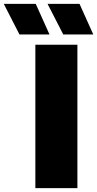

<svg xmlns="http://www.w3.org/2000/svg" viewBox="-128 -971 502 991"><path d="M54.5 0V-740H271.5V0ZM198.5 -793 117.5 -951H282.5L353.5 -793ZM-27.5 -793 -108.5 -951H56.5L127.5 -793Z"/></svg>

Font: Encode Sans Black
Style: Regular
Weight: 900
Designer: Multiple Designers
Foundry: Impallari Type
Version: Version 3.002; ttfautohint (v1.8.3) -l 8 -r 50 -G 200 -x 14 